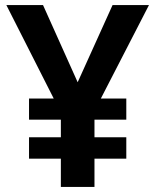

<svg xmlns="http://www.w3.org/2000/svg" viewBox="-20 -734 612 754"><path d="M285 -411 422 -714H565L376 -347H476V-264H351V-195H476V-111H351V0H219V-111H94V-195H219V-264H94V-347H191L5 -714H149Z"/></svg>

Font: Noto Sans UI
Style: Bold
Weight: 700
Designer: Monotype Design Team
Foundry: Monotype Imaging Inc.
Version: Version 1.901